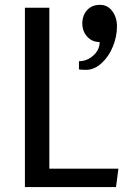

<svg xmlns="http://www.w3.org/2000/svg" viewBox="-20 -759 540 779"><path d="M81.1 0ZM450.7 0H81.1V-727.5H180.2V-74.7H460.4ZM300.3 -510.7Q333 -510.7 358.6 -533.7Q384.3 -556.6 384.3 -588.4Q353.5 -588.4 333.7 -610.4Q314 -632.3 314 -663.6Q314 -696.3 333.3 -717.8Q352.5 -739.3 385.7 -739.3Q417 -739.3 435.8 -713.6Q454.6 -688 454.6 -651.9Q454.6 -610.8 438 -570.1Q421.4 -529.3 391.8 -502.4Q362.3 -475.6 329.6 -475.6Q307.6 -475.6 300.3 -477.5Z"/></svg>

Font: Coda
Style: Regular
Weight: 400
Designer: vernon adams
Foundry: vernon adams
Version: Version 2.000; ttfautohint (v0.8) -r 50 -G 200 -x